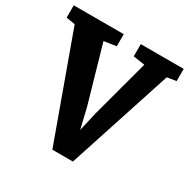

<svg xmlns="http://www.w3.org/2000/svg" viewBox="-170 -916 1069 1083"><g transform="rotate(30 364.5 -375.0)"><path d="M64 -668.9 6.3 -678.2V-758.3H332V-679.7L252.4 -667.5L357.9 -299.3L389.2 -168L418.9 -296.4L518.6 -667L443.4 -678.2V-757.8H722.7V-678.2L663.6 -668.9L442.9 7.3H309.1Z"/></g></svg>

Font: Merriweather
Style: Heavy
Weight: 900
Version: Version 1.003